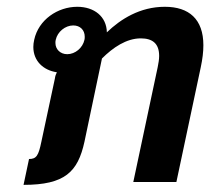

<svg xmlns="http://www.w3.org/2000/svg" viewBox="-20 -528 623 557"><path d="M48.3 8.3C168.3 8.3 205.8 -29.2 225 -116.7L275.8 -358.3C307.5 -390 346.7 -416.7 388.3 -416.7C422.5 -416.7 441.7 -401.7 441.7 -365.8C441.7 -355.8 440 -345.8 437.5 -333.3L366.7 0H491.7L562.5 -333.3C567.5 -356.7 570 -377.5 570 -396.7C570 -472.5 528.3 -508.3 458.3 -508.3C385.8 -508.3 330 -472.5 290 -434.2C289.2 -480 253.3 -508.3 204.2 -508.3C147.5 -508.3 91.7 -470.8 79.2 -412.5C77.5 -405 76.7 -398.3 76.7 -391.7C76.7 -351.7 105 -324.2 145 -318.3C142.5 -313.3 140 -307.5 139.2 -300L100 -116.7C91.7 -76.7 85.8 -66.7 64.2 -66.7ZM175 -370.8C155 -370.8 140.8 -385 140.8 -403.3C140.8 -406.7 140.8 -409.2 141.7 -412.5C146.7 -435.8 169.2 -454.2 192.5 -454.2C212.5 -454.2 225.8 -440.8 225.8 -421.7C225.8 -418.3 225.8 -415.8 225 -412.5C220 -389.2 198.3 -370.8 175 -370.8Z"/></svg>

Font: BoonHome
Style: Bold Oblique
Weight: 700
Italic angle: -12°
Designer: Sungsit Sawaiwan
Foundry: Sungsit Sawaiwan
Version: Version 0.2